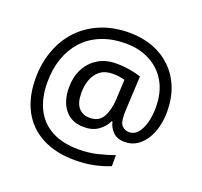

<svg xmlns="http://www.w3.org/2000/svg" viewBox="-136 -869 1171 1113"><g transform="rotate(20 449.5 -312.5)"><path d="M841 -357Q841 -311 830.5 -267Q820 -223 798 -187.5Q776 -152 744 -130.5Q712 -109 668 -109Q622 -109 595.5 -135.5Q569 -162 563 -196H558Q540 -159 505 -134Q470 -109 417 -109Q341 -109 299.5 -160Q258 -211 258 -295Q258 -361 284 -411.5Q310 -462 357.5 -491Q405 -520 470 -520Q514 -520 556.5 -512.5Q599 -505 623 -496L613 -293Q612 -275 612 -267.5Q612 -260 612 -257Q612 -205 630.5 -188Q649 -171 674 -171Q705 -171 726.5 -196.5Q748 -222 759.5 -264.5Q771 -307 771 -358Q771 -451 733.5 -515.5Q696 -580 630.5 -614Q565 -648 482 -648Q397 -648 331 -621Q265 -594 220.5 -545Q176 -496 153 -429.5Q130 -363 130 -283Q130 -185 165 -116.5Q200 -48 267.5 -12.5Q335 23 433 23Q494 23 549.5 9.5Q605 -4 648 -20V48Q605 66 551.5 77.5Q498 89 433 89Q315 89 231 45Q147 1 102.5 -81.5Q58 -164 58 -280Q58 -373 87 -452.5Q116 -532 171 -590.5Q226 -649 304.5 -681.5Q383 -714 482 -714Q560 -714 625.5 -689.5Q691 -665 739.5 -618.5Q788 -572 814.5 -506Q841 -440 841 -357ZM336 -293Q336 -229 361.5 -200Q387 -171 430 -171Q486 -171 510.5 -213Q535 -255 539 -322L545 -447Q532 -451 512 -454Q492 -457 471 -457Q422 -457 392 -433Q362 -409 349 -371.5Q336 -334 336 -293Z"/></g></svg>

Font: ing115
Style: Regular
Weight: 400
Designer: Monotype Design Team
Foundry: Monotype Imaging Inc.
Version: Version 2.013